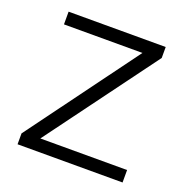

<svg xmlns="http://www.w3.org/2000/svg" viewBox="-101 -621 689 714"><g transform="rotate(20 243.0 -264.0)"><path d="M114.7 -49.3H458V0H42.5V-43L362.8 -478H52.2V-528.3H436.5V-484.9Z"/></g></svg>

Font: Melbourne
Style: Light
Weight: 300
Designer: Google
Version: Version 2.000980; 2014